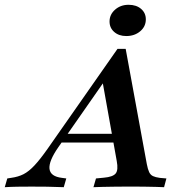

<svg xmlns="http://www.w3.org/2000/svg" viewBox="-90 -778 751 798"><path d="M152.4 -166.1Q112.1 -108.1 115.7 -76.2Q119.4 -44.4 167.7 -38.7L185.5 -36.3L175 0Q139.5 -1.6 106 -2Q72.6 -2.4 41.1 -2.4Q10.5 -2.4 -16.9 -2Q-44.4 -1.6 -70.2 0L-59.7 -36.3L-44.4 -38.7Q-14.5 -42.7 7.7 -54Q29.8 -65.3 53.2 -90.3Q76.6 -115.3 107.3 -158.9L398.4 -575H432.3L520.2 -96Q524.2 -75 529.8 -62.9Q535.5 -50.8 546 -46Q556.5 -41.1 574.2 -38.7L601.6 -36.3L591.9 0Q577.4 -0.8 558.1 -1.2Q538.7 -1.6 519 -2Q499.2 -2.4 480.6 -2.4H476.6H473.4Q451.6 -2.4 427.4 -2.4Q403.2 -2.4 379.8 -2Q356.5 -1.6 335.5 -1.2Q314.5 -0.8 298.4 0L308.9 -36.3L341.9 -39.5Q379 -42.7 390.7 -56.9Q402.4 -71 395.2 -108.9L334.7 -446.8L371.8 -480.6ZM152.4 -185.5 175.8 -221.8H417.7L424.2 -185.5ZM434.7 -628.2Q404 -628.2 384.7 -645.2Q365.3 -662.1 365.3 -688.7Q365.3 -717.7 388.3 -737.9Q411.3 -758.1 444.4 -758.1Q476.6 -758.1 496.4 -741.1Q516.1 -724.2 516.1 -697.6Q516.1 -667.7 492.7 -648Q469.4 -628.2 434.7 -628.2Z"/></svg>

Font: Playfair 9pt
Style: Bold Italic
Weight: 700
Italic angle: -15.6°
Designer: Claus Eggers Sørensen
Foundry: Claus Eggers Sørensen
Version: Version 2.203